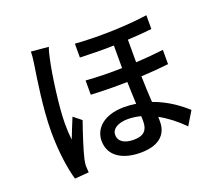

<svg xmlns="http://www.w3.org/2000/svg" viewBox="-133 -942 1267 1151"><g transform="rotate(-20 500.0 -367.0)"><path d="M120 -277C120 -144 138 -33 158 36L248 29C247 17 246 2 246 -8C245 -19 248 -39 251 -53C262 -103 295 -204 321 -278L271 -318C256 -281 235 -231 220 -191C215 -227 214 -262 214 -297C214 -402 243 -605 261 -685C264 -703 274 -743 281 -760L170 -770C170 -744 166 -713 162 -688C150 -610 120 -424 120 -277ZM385 -122C385 -22 471 25 582 25C698 25 754 -27 754 -111V-141C807 -112 858 -72 903 -26L955 -112C912 -151 843 -205 749 -238C746 -289 743 -346 742 -404C807 -407 867 -412 917 -418V-509C864 -503 804 -497 741 -494V-638C799 -641 851 -645 895 -650V-738C777 -721 602 -712 434 -724V-636C506 -633 580 -632 650 -634V-490C575 -488 497 -489 419 -495V-404C496 -400 575 -399 651 -401C652 -355 654 -305 656 -260C632 -264 607 -266 580 -266C449 -266 385 -198 385 -122ZM474 -128C474 -165 513 -191 577 -191C604 -191 632 -187 659 -180C660 -167 660 -156 660 -147C660 -97 640 -62 571 -62C512 -62 474 -84 474 -128Z"/></g></svg>

Font: GenEiGothic-pro-SemiBold
Style: Regular
Weight: 500
Designer: Ryoko NISHIZUKA (kana & ideographs); Paul D. Hunt (Latin, Greek & Cyrillic); Wenlong ZHANG (bopomofo); Sandoll Communica
Foundry: Adobe Systems Incorporated; o_tamon
Version: Version 1.000.140830